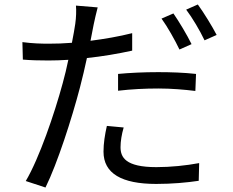

<svg xmlns="http://www.w3.org/2000/svg" viewBox="-20 -800 1040 857"><path d="M835 -603C815 -644 779 -704 754 -740L701 -717C728 -680 762 -619 781 -579ZM507 -395C567 -402 626 -405 688 -405C745 -405 803 -400 852 -394L855 -470C802 -476 742 -478 686 -478C623 -478 558 -475 507 -470ZM570 -652C511 -637 446 -626 384 -618L398 -690C402 -709 410 -745 416 -767L319 -775C321 -754 320 -722 316 -694C313 -674 308 -644 301 -609C265 -606 230 -605 198 -605C162 -605 126 -606 80 -612L82 -534C117 -531 153 -530 196 -530C224 -530 254 -531 285 -533C278 -498 269 -462 260 -429C223 -292 155 -93 95 8L183 37C236 -70 301 -272 337 -410C348 -453 359 -498 368 -541C436 -548 506 -560 570 -574ZM457 -238C448 -198 442 -160 442 -123C442 -26 523 21 677 21C748 21 814 15 867 7L869 -72C810 -61 742 -54 678 -54C540 -54 518 -98 518 -143C518 -169 523 -200 532 -231ZM811 -757C839 -720 872 -664 893 -620L947 -644C928 -681 890 -743 863 -780Z"/></svg>

Font: Noto Sans T Chinese Regular
Style: Regular
Weight: 400
Designer: Ryoko NISHIZUKA (kana & ideographs); Paul D. Hunt (Latin, Greek & Cyrillic); Wenlong ZHANG (bopomofo); Sandoll Communica
Foundry: Adobe Systems Incorporated
Version: Version 1.000;PS 1;hotconv 1.0.78;makeotf.lib2.5.61930